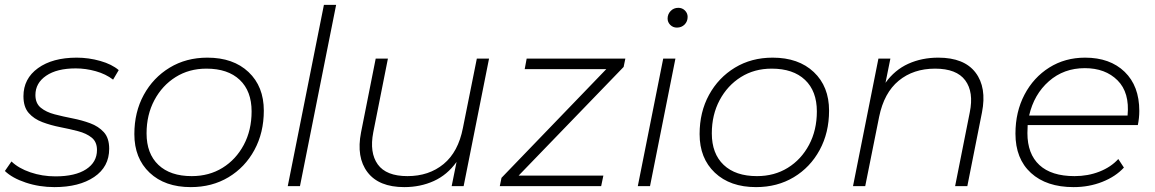

<svg xmlns="http://www.w3.org/2000/svg" viewBox="-27 -762 4730 786"><path d="M196 4Q134 4 78.5 -14.5Q23 -33 -7 -62L20 -101Q49 -73 97.5 -56.5Q146 -40 200 -40Q281 -40 325.5 -69Q370 -98 370 -148Q370 -181 348.5 -198.5Q327 -216 292.5 -225Q258 -234 219.5 -241.5Q181 -249 146.5 -262Q112 -275 90.5 -299.5Q69 -324 69 -368Q69 -440 128.5 -483Q188 -526 287 -526Q336 -526 383.5 -512.5Q431 -499 459 -475L436 -436Q406 -459 365 -470.5Q324 -482 283 -482Q206 -482 162 -452Q118 -422 118 -373Q118 -339 140 -321Q162 -303 196.5 -294Q231 -285 269.5 -277.5Q308 -270 342 -257.5Q376 -245 398 -221Q420 -197 420 -153Q420 -79 358.5 -37.5Q297 4 196 4Z M754 4Q648 4 585.5 -55Q523 -114 523 -213Q523 -303 561.5 -373.5Q600 -444 667.5 -485Q735 -526 822 -526Q928 -526 990.5 -467Q1053 -408 1053 -309Q1053 -219 1014.5 -148Q976 -77 908.5 -36.5Q841 4 754 4ZM758 -41Q829 -41 884 -75Q939 -109 971 -169Q1003 -229 1003 -306Q1003 -389 954.5 -435Q906 -481 818 -481Q747 -481 692 -446.5Q637 -412 605 -352Q573 -292 573 -216Q573 -133 621.5 -87Q670 -41 758 -41Z M1151 0 1299 -742H1349L1201 0Z M1628 4Q1524 4 1477.5 -57Q1431 -118 1451 -220L1511 -522H1561L1501 -220Q1485 -137 1519.5 -89Q1554 -41 1641 -41Q1729 -41 1789 -90.5Q1849 -140 1868 -238L1925 -522H1975L1871 0H1822L1842 -99Q1804 -46 1749 -21Q1694 4 1628 4Z M2019 0 2026 -34 2455 -479H2121L2129 -522H2533L2526 -488L2096 -43H2443L2434 0Z M2584 0 2688 -522H2738L2634 0ZM2744 -649Q2728 -649 2717 -660Q2706 -671 2706 -686Q2706 -704 2718.5 -717Q2731 -730 2750 -730Q2766 -730 2777 -719Q2788 -708 2788 -693Q2788 -674 2775.5 -661.5Q2763 -649 2744 -649Z M3068 4Q2962 4 2899.5 -55Q2837 -114 2837 -213Q2837 -303 2875.5 -373.5Q2914 -444 2981.5 -485Q3049 -526 3136 -526Q3242 -526 3304.5 -467Q3367 -408 3367 -309Q3367 -219 3328.5 -148Q3290 -77 3222.5 -36.5Q3155 4 3068 4ZM3072 -41Q3143 -41 3198 -75Q3253 -109 3285 -169Q3317 -229 3317 -306Q3317 -389 3268.5 -435Q3220 -481 3132 -481Q3061 -481 3006 -446.5Q2951 -412 2919 -352Q2887 -292 2887 -216Q2887 -133 2935.5 -87Q2984 -41 3072 -41Z M3814 -526Q3920 -526 3966.5 -465Q4013 -404 3993 -302L3933 0H3883L3943 -302Q3960 -385 3924.5 -433Q3889 -481 3801 -481Q3712 -481 3652 -431.5Q3592 -382 3572 -284L3515 0H3465L3569 -522H3618L3598 -423Q3636 -476 3691.5 -501Q3747 -526 3814 -526Z M4368 4Q4257 4 4193.5 -54Q4130 -112 4130 -215Q4130 -304 4167 -374.5Q4204 -445 4268.5 -485.5Q4333 -526 4415 -526Q4517 -526 4577 -468Q4637 -410 4637 -308Q4637 -279 4631 -250H4180Q4179 -234 4179 -217Q4179 -132 4228 -86.5Q4277 -41 4372 -41Q4427 -41 4474 -59.5Q4521 -78 4551 -111L4574 -76Q4540 -39 4485.5 -17.5Q4431 4 4368 4ZM4186 -289H4589Q4598 -383 4548 -433Q4498 -483 4414 -483Q4328 -483 4267 -429.5Q4206 -376 4186 -289Z"/></svg>

Font: Montserrat Light
Style: Italic
Weight: 300
Italic angle: -11.3°
Designer: Julieta Ulanovsky
Foundry: Julieta Ulanovsky
Version: Version 9.000; ttfautohint (v1.8.4.7-5d5b)